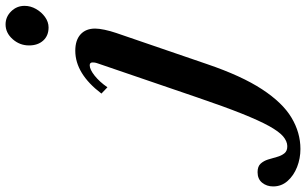

<svg xmlns="http://www.w3.org/2000/svg" viewBox="-478 -598 1072 672"><g transform="rotate(-90 58.0 -262.0)"><path d="M298 -628Q269 -628 252 -646.8Q235 -665.5 235 -696.5Q235 -729 257 -753.8Q279 -778.5 308.5 -778.5Q335 -778.5 354.2 -759Q373.5 -739.5 373.5 -712Q373.5 -691 362.5 -671.8Q351.5 -652.5 334.2 -640.2Q317 -628 298 -628ZM-127.5 253.5Q-160.5 253.5 -190.5 241.8Q-220.5 230 -239.5 208.5Q-258.5 187 -258.5 158Q-258.5 135.5 -245.5 119.5Q-232.5 103.5 -208.5 103.5Q-188.5 103.5 -178.8 114.2Q-169 125 -164.2 140.5Q-159.5 156 -155.2 171.5Q-151 187 -142.5 197.5Q-134 208 -117 207.5Q-100 207 -83.2 192.8Q-66.5 178.5 -47.2 143.8Q-28 109 -3.5 47.8Q21 -13.5 53 -107.5L172 -455.5Q174.5 -462.5 175 -466.8Q175.5 -471 175.5 -474Q175.5 -484 165.5 -484Q151 -484 129.2 -466.8Q107.5 -449.5 88.5 -422L66.5 -443Q136 -534.5 216.5 -534.5Q253.5 -534.5 273.8 -516Q294 -497.5 294 -465Q294 -452 289.8 -431.8Q285.5 -411.5 278.5 -391L169.5 -73Q128.5 47.5 81.5 119.2Q34.5 191 -17.8 222.2Q-70 253.5 -127.5 253.5Z"/></g></svg>

Font: Libre Caslon Condensed Bold
Style: Italic
Weight: 700
Italic angle: -22.583°
Designer: Pablo Impallari, Rodrigo Fuenzalida, Katja Schimmel, Ertekin Erdin
Foundry: Pablo Impallari, Rodrigo Fuenzalida
Version: Version 2.000; ttfautohint (v1.8.4.7-5d5b);gftools[0.9.33]